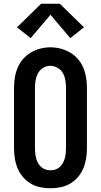

<svg xmlns="http://www.w3.org/2000/svg" viewBox="-20 -999 540 1027"><path d="M250 8Q223 8 195.5 2.5Q168 -3 144.5 -17Q121 -31 103 -52Q85 -73 74.5 -98Q64 -123 59.5 -150.5Q55 -178 55 -205V-530Q55 -557 59.5 -584.5Q64 -612 74.5 -637Q85 -662 103 -683Q121 -704 145 -718Q169 -732 196 -739Q223 -746 250 -746Q277 -746 304 -739Q331 -732 355 -718Q379 -704 397 -683Q415 -662 425.5 -637Q436 -612 440.5 -584.5Q445 -557 445 -530V-205Q445 -178 440.5 -150.5Q436 -123 425.5 -98Q415 -73 397 -52Q379 -31 355.5 -17Q332 -3 304.5 2.5Q277 8 250 8ZM250 -88Q264 -88 277 -92.5Q290 -97 300 -106Q310 -115 316.5 -127Q323 -139 326.5 -152Q330 -165 331.5 -178.5Q333 -192 333 -205V-530Q333 -550 329.5 -570.5Q326 -591 316 -608.5Q306 -626 287.5 -636.5Q269 -647 249 -647Q229 -647 211 -636Q193 -625 183.5 -607.5Q174 -590 170.5 -570Q167 -550 167 -530V-205Q167 -192 168.5 -178.5Q170 -165 173.5 -152Q177 -139 183.5 -127Q190 -115 200 -106Q210 -97 223 -92.5Q236 -88 250 -88ZM144 -795 71 -853 200 -979H300L429 -853L356 -795L250 -920Z"/></svg>

Font: Iosevka Gothic
Style: Bold
Weight: 700
Monospace: yes
Designer: Belleve Invis
Foundry: Belleve Invis
Version: Version 15.5.1; ttfautohint (v1.8.4)